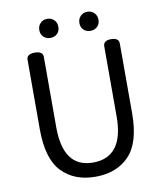

<svg xmlns="http://www.w3.org/2000/svg" viewBox="-98 -988 916 1080"><g transform="rotate(-10 360.5 -448.0)"><path d="M624 -303Q624 -136 553 -61.5Q482 13 360.5 13Q239 13 168 -61.5Q97 -136 97 -303V-701Q97 -734 143.5 -734Q190 -734 190 -701V-300Q190 -68 360 -68Q535 -68 535 -300V-701Q535 -734 579.5 -734Q624 -734 624 -701ZM206 -815Q191 -830 191 -854Q191 -878 206.5 -893.5Q222 -909 245.5 -909Q269 -909 284.5 -893.5Q300 -878 300 -854Q300 -830 284.5 -815Q269 -800 245.5 -800Q222 -800 206 -815ZM435 -815Q420 -830 420 -854Q420 -878 435.5 -893.5Q451 -909 474.5 -909Q498 -909 513.5 -893.5Q529 -878 529 -854Q529 -830 513.5 -815Q498 -800 474.5 -800Q451 -800 435 -815Z"/></g></svg>

Font: Raw Maruko Gothic CJK TC
Style: Regular
Weight: 400
Version: Version 1.001